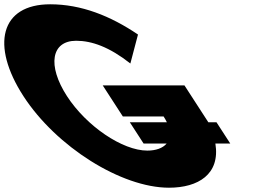

<svg xmlns="http://www.w3.org/2000/svg" viewBox="-319 -860 1274 895"><path d="M685 -191H754.3L690.2 -290H652.2L540.8 -462H159.8L253.7 -317H443.7C449.7 -307.6 454.8 -298.6 458.9 -290H286.2L350.3 -191H457.9C440 -169.4 407.6 -158 367.7 -158C251.7 -158 83.8 -272 -6.9 -412C-99.5 -555 -80 -670 36 -670C109 -670 190.8 -641 288.7 -564L324.2 -699C195.9 -786 59.9 -840 -85.1 -840C-317.1 -840 -363.4 -649 -209.9 -412C-57 -176 246.7 15 468.7 15C604.6 15 708.3 -47.6 685 -191Z"/></svg>

Font: Hussar
Style: BdOpOblSeven
Weight: 700
Foundry: Cannot Into Space Fonts
Version: Version 2.00